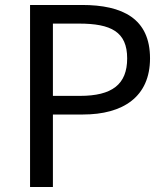

<svg xmlns="http://www.w3.org/2000/svg" viewBox="-20 -753 673 773"><path d="M101 0H193V-292H314C475 -292 584 -363 584 -518C584 -678 474 -733 310 -733H101ZM193 -367V-658H298C427 -658 492 -625 492 -518C492 -413 431 -367 302 -367Z"/></svg>

Font: Noto Sans Mono CJK HK
Style: Regular
Weight: 400
Designer: Ryoko NISHIZUKA 西塚涼子 (kana, bopomofo & ideographs); Paul D. Hunt (Latin, Greek & Cyrillic); Sandoll Communications 산돌커뮤니
Foundry: Adobe
Version: Version 2.004;hotconv 1.0.118;makeotfexe 2.5.65603